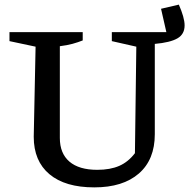

<svg xmlns="http://www.w3.org/2000/svg" viewBox="-20 -800 824 831"><path d="M754 -780Q766 -753 772.5 -730Q779 -707 779 -690Q779 -652 748 -634Q717 -616 650 -610V-219Q650 -109 581 -49Q512 11 388 11Q262 11 194 -46Q126 -103 126 -208L134 -598L21 -622V-661H338V-625Q318 -617 294.5 -610.5Q271 -604 239 -600V-203Q239 -136 280.5 -100.5Q322 -65 401 -65Q457 -65 496 -82Q535 -99 564 -137L570 -598L464 -622V-661H700L677 -762Z"/></svg>

Font: Piazzolla Thin SemiBold
Style: Regular
Weight: 600
Version: Version 2.005